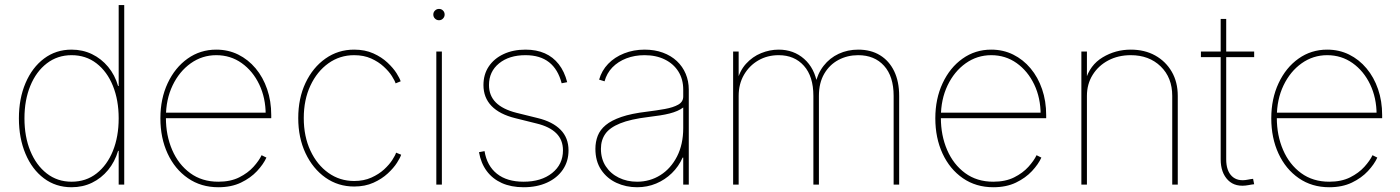

<svg xmlns="http://www.w3.org/2000/svg" viewBox="-20 -748 5673 778"><path d="M270 10.7Q206.1 10.7 158 -25.4Q109.9 -61.5 83.3 -124.8Q56.6 -188 56.6 -268.6Q56.6 -348.6 83.5 -411.6Q110.4 -474.6 158.4 -510.7Q206.5 -546.9 270 -546.9Q314.9 -546.9 352.8 -528.6Q390.6 -510.3 418.2 -477.1Q445.8 -443.8 458.5 -399.4H460.9V-727.5H483.4V0H460.9V-136.7H458.5Q445.3 -92.3 418 -59.1Q390.6 -25.9 353 -7.6Q315.4 10.7 270 10.7ZM270 -11.7Q328.6 -11.7 371.3 -45.2Q414.1 -78.6 437.5 -136.5Q460.9 -194.3 460.9 -268.6Q460.9 -342.3 437.5 -400.1Q414.1 -458 371.1 -491.2Q328.1 -524.4 270 -524.4Q212.9 -524.4 169.7 -491.2Q126.5 -458 102.8 -400.1Q79.1 -342.3 79.1 -268.6Q79.1 -194.3 102.8 -136.5Q126.5 -78.6 169.4 -45.2Q212.4 -11.7 270 -11.7Z M864.7 10.7Q794.4 10.7 741.5 -25.9Q688.5 -62.5 659.2 -125.7Q629.9 -189 629.9 -268.6Q629.9 -347.7 659.4 -410.9Q689 -474.1 740.2 -510.5Q791.5 -546.9 856.4 -546.9Q904.8 -546.9 945.3 -526.9Q985.8 -506.8 1015.9 -470.9Q1045.9 -435.1 1062.5 -386.7Q1079.1 -338.4 1079.1 -281.7V-269H641.6V-291.5H1066.4L1056.6 -283.2Q1056.6 -351.1 1030.5 -405.8Q1004.4 -460.4 959.2 -492.4Q914.1 -524.4 856.4 -524.4Q799.3 -524.4 752.9 -491.5Q706.5 -458.5 679.4 -401.9Q652.3 -345.2 652.3 -273.4V-270.5Q652.3 -199.2 677.7 -140.4Q703.1 -81.5 750.7 -46.6Q798.3 -11.7 864.7 -11.7Q914.1 -11.7 949.2 -29.3Q984.4 -46.9 1007.1 -72Q1029.8 -97.2 1040 -119.1L1059.6 -109.4Q1047.4 -82.5 1021.5 -54.7Q995.6 -26.9 956.5 -8.1Q917.5 10.7 864.7 10.7Z M1415 7.8Q1350.1 7.8 1298.8 -28.3Q1247.6 -64.5 1218 -127.2Q1188.5 -189.9 1188.5 -269.5Q1188.5 -349.6 1218 -412.1Q1247.6 -474.6 1298.8 -510.7Q1350.1 -546.9 1415 -546.9Q1459 -546.9 1492.7 -531.7Q1526.4 -516.6 1550 -494.4Q1573.7 -472.2 1586.9 -451.2Q1600.1 -430.2 1603.5 -418.5L1583 -410.2Q1580.1 -420.4 1568.1 -439.5Q1556.2 -458.5 1534.9 -478Q1513.7 -497.6 1483.9 -511Q1454.1 -524.4 1415 -524.4Q1356.9 -524.4 1310.8 -491.5Q1264.6 -458.5 1237.8 -401.1Q1210.9 -343.8 1210.9 -269.5Q1210.9 -195.3 1237.8 -137.7Q1264.6 -80.1 1310.8 -47.4Q1356.9 -14.6 1415 -14.6Q1454.1 -14.6 1484.6 -28.3Q1515.1 -42 1536.4 -61.5Q1557.6 -81.1 1569.8 -100.1Q1582 -119.1 1585 -129.4L1605.5 -121.1Q1602.1 -109.4 1588.6 -88.4Q1575.2 -67.4 1551.3 -45.2Q1527.3 -22.9 1493.2 -7.6Q1459 7.8 1415 7.8Z M1748 0V-539.1H1770.5V0ZM1758.8 -666Q1749.5 -666 1742.7 -672.6Q1735.8 -679.2 1735.8 -689Q1735.8 -698.7 1742.7 -705.3Q1749.5 -711.9 1758.8 -711.9Q1768.6 -711.9 1775.1 -705.3Q1781.7 -698.7 1781.7 -689Q1781.7 -679.7 1775.1 -672.9Q1768.6 -666 1758.8 -666Z M2101.6 10.7Q2051.3 10.7 2013.4 -6.3Q1975.6 -23.4 1952.1 -55.2Q1928.7 -86.9 1920.9 -131.3L1943.4 -135.7Q1953.1 -76.2 1993.7 -43.9Q2034.2 -11.7 2101.6 -11.7Q2173.3 -11.7 2217.3 -46.9Q2261.2 -82 2261.2 -138.7Q2261.2 -181.2 2234.1 -208Q2207 -234.9 2154.3 -247.6L2068.4 -269Q2004.4 -284.7 1971.7 -318.6Q1939 -352.5 1939 -403.3Q1939 -446.3 1960.4 -478.5Q1981.9 -510.7 2020.5 -528.8Q2059.1 -546.9 2109.4 -546.9Q2153.8 -546.9 2187.5 -532Q2221.2 -517.1 2244.1 -487.8Q2267.1 -458.5 2278.3 -415L2255.9 -410.6Q2241.2 -467.3 2204.8 -495.8Q2168.5 -524.4 2109.4 -524.4Q2043 -524.4 2002.2 -491.2Q1961.4 -458 1961.4 -403.3Q1961.4 -360.8 1989 -333Q2016.6 -305.2 2072.3 -291L2159.2 -269.5Q2219.2 -254.9 2251.5 -222.2Q2283.7 -189.5 2283.7 -138.7Q2283.7 -94.2 2260.7 -60.5Q2237.8 -26.9 2196.8 -8.1Q2155.8 10.7 2101.6 10.7Z M2561.5 10.7Q2516.6 10.7 2478 -7.1Q2439.5 -24.9 2416 -59.8Q2392.6 -94.7 2392.6 -145Q2392.6 -173.3 2402.1 -197.8Q2411.6 -222.2 2434.6 -241.2Q2457.5 -260.3 2498 -274.2Q2538.6 -288.1 2600.6 -295.4Q2640.1 -300.3 2674.1 -306.4Q2708 -312.5 2728.3 -324Q2748.5 -335.4 2748.5 -356.9V-384.8Q2748.5 -426.8 2729 -458Q2709.5 -489.3 2674.1 -506.8Q2638.7 -524.4 2591.8 -524.4Q2551.8 -524.4 2518.1 -511.5Q2484.4 -498.5 2461.4 -474.9Q2438.5 -451.2 2429.7 -418.5L2407.7 -425.3Q2418 -461.9 2444.3 -489.3Q2470.7 -516.6 2509 -531.7Q2547.4 -546.9 2591.8 -546.9Q2632.8 -546.9 2666 -534.7Q2699.2 -522.5 2722.7 -500.5Q2746.1 -478.5 2758.5 -449Q2771 -419.4 2771 -384.8V0H2748.5V-109.4H2746.1Q2730 -73.2 2702.4 -46.4Q2674.8 -19.5 2638.9 -4.4Q2603 10.7 2561.5 10.7ZM2561.5 -11.7Q2613.3 -11.7 2655.8 -38.3Q2698.2 -64.9 2723.4 -114Q2748.5 -163.1 2748.5 -229V-312.5Q2738.3 -304.7 2724.4 -298.6Q2710.4 -292.5 2693.1 -288.1Q2675.8 -283.7 2654.1 -280.3Q2632.3 -276.9 2607.4 -273.9Q2534.7 -265.1 2492.7 -248Q2450.7 -231 2432.9 -205.6Q2415 -180.2 2415 -145Q2415 -104 2434.6 -74.2Q2454.1 -44.4 2487.3 -28.1Q2520.5 -11.7 2561.5 -11.7Z M2950.7 0V-539.1H2973.1V-413.1H2965.3Q2976.1 -460 3002.7 -489.3Q3029.3 -518.6 3064.2 -532.7Q3099.1 -546.9 3135.3 -546.9Q3195.8 -546.9 3238.5 -509.3Q3281.2 -471.7 3292 -405.3H3283.2Q3292.5 -449.7 3317.4 -481.4Q3342.3 -513.2 3378.4 -530Q3414.6 -546.9 3457.5 -546.9Q3508.8 -546.9 3545.9 -524.2Q3583 -501.5 3603.3 -459.5Q3623.5 -417.5 3623.5 -359.4V0H3601.1V-359.4Q3601.1 -438.5 3562.3 -481.4Q3523.4 -524.4 3457.5 -524.4Q3413.6 -524.4 3377.4 -505.1Q3341.3 -485.8 3319.8 -449Q3298.3 -412.1 3298.3 -359.4V0H3275.9V-359.4Q3275.9 -438.5 3237.5 -481.4Q3199.2 -524.4 3135.3 -524.4Q3089.4 -524.4 3052.7 -503.2Q3016.1 -481.9 2994.6 -444.8Q2973.1 -407.7 2973.1 -359.4V0Z M4004.9 10.7Q3934.6 10.7 3881.6 -25.9Q3828.6 -62.5 3799.3 -125.7Q3770 -189 3770 -268.6Q3770 -347.7 3799.6 -410.9Q3829.1 -474.1 3880.4 -510.5Q3931.6 -546.9 3996.6 -546.9Q4044.9 -546.9 4085.4 -526.9Q4126 -506.8 4156 -470.9Q4186 -435.1 4202.6 -386.7Q4219.2 -338.4 4219.2 -281.7V-269H3781.7V-291.5H4206.5L4196.8 -283.2Q4196.8 -351.1 4170.7 -405.8Q4144.5 -460.4 4099.4 -492.4Q4054.2 -524.4 3996.6 -524.4Q3939.5 -524.4 3893.1 -491.5Q3846.7 -458.5 3819.6 -401.9Q3792.5 -345.2 3792.5 -273.4V-270.5Q3792.5 -199.2 3817.9 -140.4Q3843.3 -81.5 3890.9 -46.6Q3938.5 -11.7 4004.9 -11.7Q4054.2 -11.7 4089.4 -29.3Q4124.5 -46.9 4147.2 -72Q4169.9 -97.2 4180.2 -119.1L4199.7 -109.4Q4187.5 -82.5 4161.6 -54.7Q4135.7 -26.9 4096.7 -8.1Q4057.6 10.7 4004.9 10.7Z M4384.3 -359.4V0H4361.8V-539.1H4384.3V-421.9H4378.4Q4396 -484.4 4448 -515.6Q4500 -546.9 4562 -546.9Q4618.2 -546.9 4660.9 -523.2Q4703.6 -499.5 4728 -457.5Q4752.4 -415.5 4752.4 -359.4V0H4730V-359.4Q4730 -433.6 4683.1 -479Q4636.2 -524.4 4562 -524.4Q4511.2 -524.4 4470.9 -503.2Q4430.7 -481.9 4407.5 -444.6Q4384.3 -407.2 4384.3 -359.4Z M5062 -539.1V-516.6H4846.2V-539.1ZM4926.3 -671.4H4948.7V-102.5Q4948.7 -56.2 4971.9 -33.9Q4995.1 -11.7 5036.1 -20Q5041.5 -21 5047.1 -22Q5052.7 -22.9 5057.6 -23.4L5062 -1.5Q5056.6 -1 5050.8 0Q5044.9 1 5039.6 2Q4986.3 12.2 4956.3 -17.8Q4926.3 -47.9 4926.3 -102.5Z M5366.2 10.7Q5295.9 10.7 5242.9 -25.9Q5189.9 -62.5 5160.6 -125.7Q5131.3 -189 5131.3 -268.6Q5131.3 -347.7 5160.9 -410.9Q5190.4 -474.1 5241.7 -510.5Q5293 -546.9 5357.9 -546.9Q5406.2 -546.9 5446.8 -526.9Q5487.3 -506.8 5517.3 -470.9Q5547.4 -435.1 5564 -386.7Q5580.6 -338.4 5580.6 -281.7V-269H5143.1V-291.5H5567.9L5558.1 -283.2Q5558.1 -351.1 5532 -405.8Q5505.9 -460.4 5460.7 -492.4Q5415.5 -524.4 5357.9 -524.4Q5300.8 -524.4 5254.4 -491.5Q5208 -458.5 5180.9 -401.9Q5153.8 -345.2 5153.8 -273.4V-270.5Q5153.8 -199.2 5179.2 -140.4Q5204.6 -81.5 5252.2 -46.6Q5299.8 -11.7 5366.2 -11.7Q5415.5 -11.7 5450.7 -29.3Q5485.8 -46.9 5508.5 -72Q5531.2 -97.2 5541.5 -119.1L5561 -109.4Q5548.8 -82.5 5522.9 -54.7Q5497.1 -26.9 5458 -8.1Q5418.9 10.7 5366.2 10.7Z"/></svg>

Font: Inter 18pt Thin
Style: Regular
Weight: 250
Designer: Rasmus Andersson
Foundry: rsms
Version: Version 4.001;git-66647c0bb